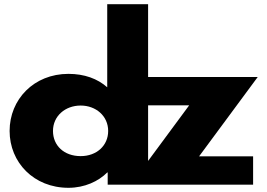

<svg xmlns="http://www.w3.org/2000/svg" viewBox="-20 -880 1274 915"><path d="M685.8 -378H881.5L685.8 -113.1ZM25.8 -256C25.8 -106 141.2 15 306.2 15C383.2 15 449.2 -16 491 -58H493.2V0H602.2H685.8H1186.2V-135H928.8L1208.2 -513H685.8V-860H491V-464C444.8 -505 382.2 -528 306.2 -528C141.2 -528 25.8 -406 25.8 -256ZM232.5 -256C232.5 -327 290.8 -377 364.5 -377C437.2 -377 495.5 -327 495.5 -256C495.5 -186 440.5 -136 364.5 -136C285.3 -136 232.5 -186 232.5 -256Z"/></svg>

Font: Hussar
Style: BdWide
Weight: 700
Foundry: Cannot Into Space Fonts
Version: Version 2.00